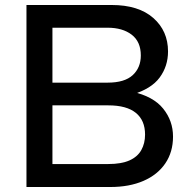

<svg xmlns="http://www.w3.org/2000/svg" viewBox="-20 -749 757 769"><path d="M86 0V-729H427Q535 -729 594 -677Q653 -625 653 -543Q653 -484 619.5 -438.5Q586 -393 509 -370V-382Q594 -363 633.5 -314Q673 -265 673 -202Q673 -140 642 -94.5Q611 -49 554.5 -24.5Q498 0 422 0ZM190 -75 173 -92H414Q466 -92 498.5 -106.5Q531 -121 546 -148Q561 -175 561 -210Q561 -267 524 -297Q487 -327 414 -327H174V-418H411Q479 -418 511.5 -448Q544 -478 544 -527Q544 -582 507.5 -610Q471 -638 411 -638H173L190 -655Z"/></svg>

Font: BDO Grotesk
Style: Regular
Weight: 400
Designer: Deni Anggara
Foundry: Lokal Container
Version: Version 2.000